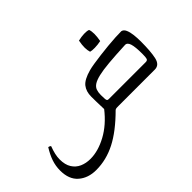

<svg xmlns="http://www.w3.org/2000/svg" viewBox="-138 -914 1476 1476"><g transform="rotate(-45 600.5 -175.5)"><path d="M1141 -228Q1141 -120 1127.5 -60Q1114 0 1064 0H668Q646 0 640 2Q634 4 632 6Q515 123 412 175.5Q309 228 200 228Q113 228 56.5 179.5Q0 131 0 34Q0 -16 16 -62.5Q32 -109 63 -158Q69 -157 75 -154.5Q81 -152 84 -147Q71 -113 64.5 -84Q58 -55 58 -29Q58 29 81 65.5Q104 102 142.5 119Q181 136 229 136Q313 136 405.5 86Q498 36 574 -61Q574 -71 573 -95.5Q572 -120 571.5 -148.5Q571 -177 571 -198Q571 -255 599.5 -291Q628 -327 708 -349Q730 -355 767.5 -361Q805 -367 849.5 -372.5Q894 -378 939.5 -382.5Q985 -387 1024.5 -389Q1064 -391 1090 -391Q1111 -387 1122 -362Q1133 -337 1137 -301.5Q1141 -266 1141 -228ZM654 -90H1055Q1073 -90 1077.5 -102.5Q1082 -115 1082 -153Q1082 -229 1071 -263.5Q1060 -298 1034 -296Q925 -291 852.5 -284.5Q780 -278 736 -267.5Q692 -257 669.5 -242Q647 -227 639.5 -205.5Q632 -184 632 -155Q632 -124 633.5 -110.5Q635 -97 639.5 -93.5Q644 -90 654 -90ZM809 -449Q802 -471 801.5 -499.5Q801 -528 809 -570Q844 -578 874.5 -579Q905 -580 922 -573Q937 -532 922 -452Q888 -445 856 -444.5Q824 -444 809 -449Z"/></g></svg>

Font: Ruwudu
Style: Regular
Weight: 400
Designer: Becca Hirsbrunner Spalinger
Foundry: SIL International
Version: Version 3.000